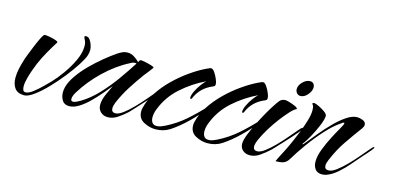

<svg xmlns="http://www.w3.org/2000/svg" viewBox="-46 -600 1701 832"><g transform="rotate(15 804.0 -184.0)"><path d="M83 6Q53 6 40 -12Q27 -30 27 -58Q27 -78 31.5 -98.5Q36 -119 42 -138Q44 -146 51.5 -165.5Q59 -185 68 -207Q77 -229 85.5 -246.5Q94 -264 99 -269Q101 -270 105 -270Q110 -270 124 -267.5Q138 -265 150.5 -261Q163 -257 163 -252Q163 -251 162 -250.5Q161 -250 160 -248L147 -227Q130 -199 115 -169.5Q100 -140 89 -108Q83 -92 77 -70Q71 -48 71 -31Q71 -24 73.5 -16Q76 -8 86 -8Q99 -8 118.5 -23Q138 -38 156.5 -56.5Q175 -75 183 -83Q203 -104 226 -136Q249 -168 265 -202.5Q281 -237 281 -267Q281 -282 275.5 -292.5Q270 -303 270 -307Q270 -311 276 -311Q287 -311 294 -301.5Q301 -292 305 -279.5Q309 -267 309 -258Q309 -244 305 -233Q300 -217 281.5 -188Q263 -159 236.5 -125.5Q210 -92 181 -62Q152 -32 126 -13Q100 6 83 6Z M457 4Q438 4 425 -8Q412 -20 412 -40Q412 -61 423.5 -87.5Q435 -114 444 -132Q432 -117 413 -94.5Q394 -72 372 -50Q350 -28 327 -13.5Q304 1 283 1Q261 1 251.5 -15Q242 -31 242 -50Q242 -62 245 -74Q252 -100 272 -128.5Q292 -157 318.5 -183.5Q345 -210 373 -233Q401 -256 423 -271Q433 -278 444.5 -283.5Q456 -289 469 -289Q485 -289 498.5 -280.5Q512 -272 523 -261Q526 -266 527.5 -269Q529 -272 535 -272Q539 -272 553.5 -269Q568 -266 581 -262Q594 -258 594 -254Q594 -253 593 -253Q586 -243 578 -233Q570 -223 562 -213Q537 -179 513.5 -142Q490 -105 473 -65Q471 -59 469 -52.5Q467 -46 467 -39Q467 -21 485 -21Q499 -21 519 -36Q539 -51 560.5 -73Q582 -95 601 -117.5Q620 -140 633 -155Q646 -170 648 -170Q651 -170 651 -166Q651 -164 636 -146.5Q621 -129 600 -106Q579 -83 562 -64.5Q545 -46 540 -41Q524 -26 502 -11Q480 4 457 4ZM294 -22Q302 -22 310.5 -26.5Q319 -31 325 -34Q364 -57 399 -94Q434 -131 464 -173Q494 -215 518 -253Q516 -254 511 -254Q501 -254 490 -247Q433 -218 381.5 -168.5Q330 -119 296 -63Q292 -57 288.5 -48.5Q285 -40 285 -32Q285 -22 294 -22Z M670 1Q643 1 617 -13Q591 -27 591 -59Q591 -63 591.5 -66.5Q592 -70 593 -74Q601 -109 624 -144.5Q647 -180 679 -211.5Q711 -243 746.5 -268Q782 -293 813 -308Q818 -310 825 -313.5Q832 -317 836 -317Q844 -317 852.5 -304.5Q861 -292 867 -277.5Q873 -263 873 -256Q873 -250 871 -247.5Q869 -245 864 -243Q810 -221 789 -169Q788 -166 785 -166Q781 -166 781 -170Q781 -182 789.5 -200Q798 -218 810 -234Q822 -250 830 -257Q773 -230 724.5 -187Q676 -144 653 -84Q645 -65 645 -46Q645 -33 651 -23.5Q657 -14 672 -14Q681 -14 690.5 -17.5Q700 -21 708 -25Q756 -49 794 -82.5Q832 -116 868 -155Q870 -157 871 -157Q872 -157 872 -155Q872 -152 870.5 -148.5Q869 -145 867 -143Q841 -110 805 -75Q769 -40 734 -17Q706 1 670 1Z M903 1Q876 1 850 -13Q824 -27 824 -59Q824 -63 824.5 -66.5Q825 -70 826 -74Q834 -109 857 -144.5Q880 -180 912 -211.5Q944 -243 979.5 -268Q1015 -293 1046 -308Q1051 -310 1058 -313.5Q1065 -317 1069 -317Q1077 -317 1085.5 -304.5Q1094 -292 1100 -277.5Q1106 -263 1106 -256Q1106 -250 1104 -247.5Q1102 -245 1097 -243Q1043 -221 1022 -169Q1021 -166 1018 -166Q1014 -166 1014 -170Q1014 -182 1022.5 -200Q1031 -218 1043 -234Q1055 -250 1063 -257Q1006 -230 957.5 -187Q909 -144 886 -84Q878 -65 878 -46Q878 -33 884 -23.5Q890 -14 905 -14Q914 -14 923.5 -17.5Q933 -21 941 -25Q989 -49 1027 -82.5Q1065 -116 1101 -155Q1103 -157 1104 -157Q1105 -157 1105 -155Q1105 -152 1103.5 -148.5Q1102 -145 1100 -143Q1074 -110 1038 -75Q1002 -40 967 -17Q939 1 903 1Z M1240 -301Q1230 -301 1223.5 -308.5Q1217 -316 1217 -326Q1217 -343 1232.5 -358.5Q1248 -374 1265 -374Q1275 -374 1280.5 -367.5Q1286 -361 1286 -351Q1286 -335 1271.5 -318Q1257 -301 1240 -301ZM1094 4Q1075 4 1062.5 -7Q1050 -18 1050 -37Q1050 -52 1060 -78Q1070 -104 1085 -134Q1100 -164 1114.5 -189.5Q1129 -215 1138 -228Q1146 -241 1156 -254Q1166 -267 1183 -267Q1188 -267 1201.5 -263Q1215 -259 1227.5 -253.5Q1240 -248 1240 -242Q1229 -238 1212 -219.5Q1195 -201 1176 -176Q1157 -151 1140.5 -124Q1124 -97 1113.5 -74Q1103 -51 1103 -39Q1103 -21 1121 -21Q1135 -21 1155 -36Q1175 -51 1196.5 -73Q1218 -95 1237 -117.5Q1256 -140 1269 -155Q1282 -170 1284 -170Q1288 -170 1288 -166Q1288 -164 1278 -152Q1268 -140 1252.5 -122.5Q1237 -105 1220.5 -87.5Q1204 -70 1192 -57Q1180 -44 1176 -41Q1160 -26 1138.5 -11Q1117 4 1094 4Z M1417 3Q1397 3 1387 -10.5Q1377 -24 1377 -43Q1377 -69 1389 -100Q1401 -131 1416 -160Q1431 -189 1443 -209.5Q1455 -230 1455 -236Q1455 -238 1453 -238Q1450 -238 1446 -235.5Q1442 -233 1440 -231Q1410 -211 1377.5 -175Q1345 -139 1316.5 -99.5Q1288 -60 1269 -28Q1258 -9 1243.5 -4.5Q1229 0 1209 0Q1216 -16 1224 -31Q1232 -46 1239 -60Q1251 -84 1261 -107.5Q1271 -131 1281 -155Q1289 -176 1298 -204.5Q1307 -233 1307 -255Q1307 -261 1306 -267Q1305 -273 1302 -278Q1299 -281 1299 -281Q1299 -287 1306 -287Q1312 -287 1327 -280Q1342 -273 1355.5 -263.5Q1369 -254 1369 -246Q1369 -231 1357.5 -203Q1346 -175 1331.5 -148.5Q1317 -122 1307 -109Q1306 -108 1304.5 -106Q1303 -104 1303 -102L1304 -101Q1306 -101 1320 -118.5Q1334 -136 1355.5 -162Q1377 -188 1403 -214.5Q1429 -241 1455 -258.5Q1481 -276 1503 -276Q1514 -276 1528 -270.5Q1542 -265 1542 -251Q1542 -247 1540 -243.5Q1538 -240 1536 -236Q1505 -194 1478 -154.5Q1451 -115 1430 -65Q1428 -59 1425.5 -52.5Q1423 -46 1423 -39Q1423 -21 1441 -21Q1456 -21 1476 -36Q1496 -51 1517.5 -73Q1539 -95 1558 -117.5Q1577 -140 1590 -155Q1603 -170 1605 -170Q1608 -170 1608 -166Q1608 -165 1599.5 -154.5Q1591 -144 1582 -134Q1573 -124 1570 -121Q1553 -102 1531.5 -76.5Q1510 -51 1486 -30Q1462 -9 1437 0Q1428 3 1417 3Z"/></g></svg>

Font: Caramel
Style: Regular
Weight: 400
Designer: Robert E. Leuschke
Foundry: Robert E. Leuschke
Version: Version 1.010